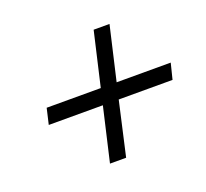

<svg xmlns="http://www.w3.org/2000/svg" viewBox="-85 -661 684 637"><g transform="rotate(-20 257.5 -342.0)"><path d="M202 -124 246 -314H55L68 -370H259L303 -560H359L315 -370H506L492 -314H302L259 -124Z"/></g></svg>

Font: Platypi Medium
Style: Italic
Weight: 500
Italic angle: -13°
Designer: David Sargent
Foundry: Bolt Cutter Type
Version: Version 1.200; ttfautohint (v1.8.4.7-5d5b)